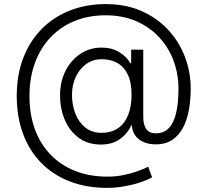

<svg xmlns="http://www.w3.org/2000/svg" viewBox="-20 -722 1010 935"><path d="M502 192.9Q400.9 192.9 319.6 161.4Q238.3 129.9 180.4 70.8Q122.6 11.7 92 -71Q61.5 -153.8 61.5 -255.4Q61.5 -355.5 92.5 -437.5Q123.5 -519.5 180.9 -578.6Q238.3 -637.7 318.1 -669.9Q397.9 -702.1 495.6 -702.1Q591.3 -702.1 667.5 -668.9Q743.7 -635.7 797.6 -578.1Q851.6 -520.5 880.1 -446.3Q908.7 -372.1 908.7 -289.6Q908.7 -237.8 900.4 -189.5Q892.1 -141.1 872.6 -102.8Q853 -64.5 820.1 -41.7Q787.1 -19 737.3 -19Q709 -19 683.8 -28.3Q658.7 -37.6 641.6 -58.1Q624.5 -78.6 622.1 -111.3H618.7Q602.1 -72.3 564.7 -45.2Q527.3 -18.1 471.2 -18.1Q409.2 -18.1 364.7 -50Q320.3 -82 296.4 -136.5Q272.5 -190.9 272.5 -258.3Q272.5 -324.2 298.8 -376.5Q325.2 -428.7 371.1 -459.5Q417 -490.2 474.6 -490.2Q524.9 -490.2 561.3 -467.8Q597.7 -445.3 614.7 -414.1H618.7V-480H677.7V-150.9Q677.7 -113.8 692.4 -93.3Q707 -72.8 738.8 -72.8Q777.3 -72.8 801.5 -97.4Q825.7 -122.1 837.4 -170.4Q849.1 -218.8 849.1 -290Q849.1 -361.8 825.2 -426.3Q801.3 -490.7 755.1 -540.5Q709 -590.3 643.1 -618.9Q577.1 -647.5 494.1 -647.5Q410.6 -647.5 342.5 -619.4Q274.4 -591.3 225.3 -539.3Q176.3 -487.3 149.9 -414.8Q123.5 -342.3 123.5 -253.9Q123.5 -165 149.9 -92.8Q176.3 -20.5 226.1 31Q275.9 82.5 345.9 110.4Q416 138.2 503.9 138.2Q543.5 138.2 581.1 130.6Q618.7 123 649.9 111.8Q681.2 100.6 701.7 89.8L720.7 141.6Q694.8 155.8 658.7 167.5Q622.6 179.2 582 186Q541.5 192.9 502 192.9ZM474.1 -75.2Q522 -75.2 554.4 -97.4Q586.9 -119.6 603.8 -161.4Q620.6 -203.1 620.6 -260.7Q620.6 -319.3 603 -357.4Q585.4 -395.5 552.7 -414.6Q520 -433.6 475.6 -433.6Q432.1 -433.6 399.7 -410.2Q367.2 -386.7 348.9 -347.7Q330.6 -308.6 330.6 -260.7Q330.6 -210.4 347.2 -168.2Q363.8 -126 395.8 -100.6Q427.7 -75.2 474.1 -75.2Z"/></svg>

Font: Inter 16pt Light
Style: Regular
Weight: 300
Version: Version 4.001;git-66647c0bb